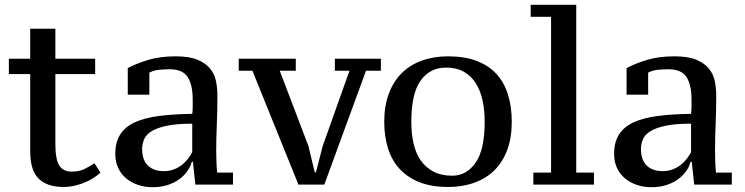

<svg xmlns="http://www.w3.org/2000/svg" viewBox="-20 -770 3108 801"><path d="M17 -525H106V-650H211V-525H377V-461H211V-169Q211 -106 227 -80Q243 -54 279 -54Q310 -54 332.5 -65Q355 -76 374 -89L399 -50Q390 -41 374.5 -30.5Q359 -20 339 -11Q319 -2 294.5 4Q270 10 244 10Q177 10 141.5 -24.5Q106 -59 106 -139V-461H17Z M882 -139Q882 -116 883 -92.5Q884 -69 886 -50H952V0H795L785 -95H780Q775 -75 761.5 -56Q748 -37 727.5 -22Q707 -7 679 2Q651 11 617 11Q583 11 554.5 1Q526 -9 505 -27Q484 -45 472.5 -70.5Q461 -96 461 -128Q461 -177 481.5 -209Q502 -241 542 -259.5Q582 -278 642 -286Q702 -294 782 -295Q784 -311 784 -325.5Q784 -340 784 -354Q784 -416 763 -448.5Q742 -481 688 -481Q668 -481 645 -479Q622 -477 603 -467V-375H513V-486Q549 -505 598 -520Q647 -535 713 -535Q770 -535 804.5 -520.5Q839 -506 857.5 -482.5Q876 -459 881.5 -429.5Q887 -400 887 -371Q887 -308 884.5 -250.5Q882 -193 882 -139ZM663 -56Q687 -56 706 -63.5Q725 -71 739.5 -82.5Q754 -94 764.5 -108Q775 -122 782 -135V-254Q717 -254 676.5 -245.5Q636 -237 613 -223Q590 -209 581.5 -189.5Q573 -170 573 -148Q573 -103 597 -79.5Q621 -56 663 -56Z M1225 0 1033 -475H976V-525H1214V-475H1147L1267 -160L1293 -51H1298L1326 -160L1438 -475H1377V-525H1569V-475H1507L1333 0Z M1583 -262Q1583 -328 1602 -379Q1621 -430 1655.5 -464.5Q1690 -499 1739.5 -517Q1789 -535 1849 -535Q1919 -535 1969.5 -515.5Q2020 -496 2052 -460.5Q2084 -425 2099.5 -374.5Q2115 -324 2115 -262Q2115 -196 2096.5 -145.5Q2078 -95 2043.5 -60.5Q2009 -26 1959.5 -8Q1910 10 1849 10Q1781 10 1731 -9.5Q1681 -29 1648 -64.5Q1615 -100 1599 -150Q1583 -200 1583 -262ZM1696 -262Q1696 -214 1705 -173Q1714 -132 1734.5 -102Q1755 -72 1787.5 -54.5Q1820 -37 1867 -37Q1926 -37 1964 -91Q2002 -145 2002 -262Q2002 -310 1993 -351.5Q1984 -393 1964.5 -423.5Q1945 -454 1914.5 -471Q1884 -488 1840 -488Q1774 -488 1735 -434Q1696 -380 1696 -262Z M2458 0H2205V-50H2279V-700H2194V-750H2384V-50H2458Z M2963 -139Q2963 -116 2964 -92.5Q2965 -69 2967 -50H3033V0H2876L2866 -95H2861Q2856 -75 2842.5 -56Q2829 -37 2808.5 -22Q2788 -7 2760 2Q2732 11 2698 11Q2664 11 2635.5 1Q2607 -9 2586 -27Q2565 -45 2553.5 -70.5Q2542 -96 2542 -128Q2542 -177 2562.5 -209Q2583 -241 2623 -259.5Q2663 -278 2723 -286Q2783 -294 2863 -295Q2865 -311 2865 -325.5Q2865 -340 2865 -354Q2865 -416 2844 -448.5Q2823 -481 2769 -481Q2749 -481 2726 -479Q2703 -477 2684 -467V-375H2594V-486Q2630 -505 2679 -520Q2728 -535 2794 -535Q2851 -535 2885.5 -520.5Q2920 -506 2938.5 -482.5Q2957 -459 2962.5 -429.5Q2968 -400 2968 -371Q2968 -308 2965.5 -250.5Q2963 -193 2963 -139ZM2744 -56Q2768 -56 2787 -63.5Q2806 -71 2820.5 -82.5Q2835 -94 2845.5 -108Q2856 -122 2863 -135V-254Q2798 -254 2757.5 -245.5Q2717 -237 2694 -223Q2671 -209 2662.5 -189.5Q2654 -170 2654 -148Q2654 -103 2678 -79.5Q2702 -56 2744 -56Z"/></svg>

Font: PT Serif Caption
Style: Regular
Weight: 400
Designer: A.Korolkova, O.Umpeleva, V.Yefimov
Foundry: ParaType Ltd
Version: Version 1.000W OFL